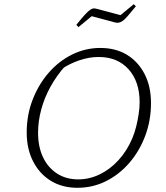

<svg xmlns="http://www.w3.org/2000/svg" viewBox="-20 -885 787 913"><path d="M348 8Q276 8 222 -25Q168 -58 137.5 -117.5Q107 -177 107 -255Q107 -338 135 -410.5Q163 -483 211 -538.5Q259 -594 322.5 -625.5Q386 -657 457 -657Q530 -657 583.5 -624.5Q637 -592 667.5 -533Q698 -474 698 -395Q698 -312 670.5 -239Q643 -166 595 -110.5Q547 -55 484 -23.5Q421 8 348 8ZM352 -32Q405 -32 454.5 -56Q504 -80 544 -124Q584 -168 609 -227Q620 -253 627.5 -283Q635 -313 639.5 -343Q644 -373 644 -398Q644 -497 591.5 -555.5Q539 -614 449 -614Q404 -614 358 -598.5Q312 -583 270 -555L290 -571Q249 -525 220 -472.5Q191 -420 176 -364Q161 -308 161 -254Q161 -187 184.5 -137.5Q208 -88 251 -60Q294 -32 352 -32ZM353 -756 343 -767Q368 -798 383.5 -815Q399 -832 409 -838.5Q419 -845 426.5 -845Q434 -845 444 -842L553 -813L616 -865L626 -855Q602 -826 587.5 -809Q573 -792 562.5 -785Q552 -778 543 -777Q534 -776 524 -779L416 -808Z"/></svg>

Font: Piazzolla Thin Thin
Style: Italic
Weight: 250
Italic angle: -11.3°
Version: Version 2.005